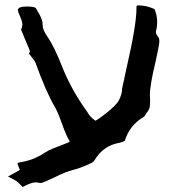

<svg xmlns="http://www.w3.org/2000/svg" viewBox="-20 -644 688 733"><path d="M66.4 69.8 59.1 62.5Q45.4 46.4 21.5 35.6L10.7 29.8Q33.7 17.6 55.7 4.9L46.4 -19.5Q48.3 -20.5 49.6 -22.2Q50.8 -23.9 53.7 -23.9Q106.9 -31.2 152.3 -62Q165.5 -70.3 183.6 -77.6Q213.9 -89.8 226.1 -94.2Q238.3 -98.6 241.9 -100.6Q245.6 -102.5 245.6 -104.5L245.1 -106.9Q236.3 -117.2 214.8 -176.3Q201.2 -215.3 189.9 -234.9Q155.3 -293.5 115.2 -405.3Q111.3 -414.1 90.3 -439.5Q94.2 -444.3 94.2 -448.7Q94.2 -450.7 76.2 -492.7L60.5 -530.3Q65.4 -543 65.4 -550.3Q65.4 -561 56.9 -580.6Q48.3 -600.1 48.3 -605Q48.3 -619.1 82 -619.1Q111.3 -619.1 116 -613.5Q120.6 -607.9 122.3 -603.5Q124 -599.1 127 -595.7Q142.6 -568.8 142.6 -553.2V-549.3Q142.6 -529.8 161.6 -503.4Q187.5 -464.4 215.8 -393.1Q251 -302.7 313.5 -216.3Q323.7 -196.8 344.7 -183.1Q364.7 -194.8 390.9 -216.3Q417 -237.8 430.7 -255.4Q446.3 -282.2 446.3 -306.6Q453.6 -342.8 464.4 -390.1Q501 -549.3 501 -612.3V-618.7Q501 -620.6 503.9 -623.5H507.8Q538.6 -623.5 569.8 -609.4Q580.1 -585.4 580.1 -560.1Q580.1 -545.9 577.1 -531.2Q575.2 -526.9 575.2 -522.5Q575.2 -513.7 581.8 -506.1Q588.4 -498.5 588.4 -487.3Q588.4 -473.6 574.2 -409.7Q552.2 -319.8 552.2 -280.3L553.2 -257.3Q553.2 -249.5 551.8 -237.1Q550.3 -224.6 538.6 -211.9Q536.6 -209 534.4 -204.3Q532.2 -199.7 527.3 -196.8Q474.6 -165.5 456.1 -106Q453.6 -104 437 -99.1Q374 -88.4 340.8 -32.2Q335.4 -23.9 326.2 -20.5Q287.1 -2 259.5 4.6Q231.9 11.2 190.9 31.7L152.3 49.3H150.9Q142.1 54.2 135.3 54.7L130.4 54.2Q123.5 52.2 117.2 52.2Q108.9 52.2 99.4 55.2Q89.8 58.1 66.4 69.8Z"/></svg>

Font: Kurland
Style: Regular
Weight: 400
Designer: GGBot
Version: 0.22